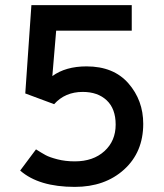

<svg xmlns="http://www.w3.org/2000/svg" viewBox="-20 -720 644 752"><path d="M273 12Q132 12 59 -52L121 -135Q143 -121 158.5 -112.5Q174 -104 205 -96Q236 -88 273 -88Q345 -88 389 -128Q433 -168 433 -232Q433 -294 398 -327Q363 -360 304 -360Q235 -360 192 -312L79 -354L103 -700H496V-600H200L185 -422Q237 -460 319 -460Q425 -460 483 -393.5Q541 -327 541 -235Q541 -124 466 -56Q391 12 273 12Z"/></svg>

Font: Overpass Light
Style: Bold
Weight: 600
Designer: Delve Withrington, Thomas Jockin
Foundry: Delve Fonts
Version: Version 3.000;DELV;Overpass